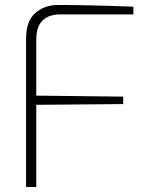

<svg xmlns="http://www.w3.org/2000/svg" viewBox="-20 -753 599 773"><path d="M85 -598Q85 -668 122 -700.5Q159 -733 214 -733Q338 -733 517 -726V-695H222Q176 -695 151 -670Q126 -645 126 -594V-368L476 -364V-334L126 -331V0H85Z"/></svg>

Font: Exo ExtraLight
Style: Regular
Weight: 275
Designer: Natanael Gama
Foundry: Natanael Gama
Version: Version 1.500; ttfautohint (v1.6)